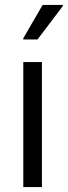

<svg xmlns="http://www.w3.org/2000/svg" viewBox="-20 -763 276 783"><path d="M75 0ZM75 0V-510H151V0ZM75 -602V-607L154 -743H236V-738L133 -602Z"/></svg>

Font: Assailand
Style: Regular
Weight: 400
Designer: Hector Gatti with collaboration of the Omnibus-Type team
Foundry: Omnibus-Type
Version: Version 0.072;October 19, 2019;FontCreator 12.0.0.2547 64-bi